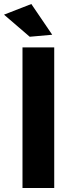

<svg xmlns="http://www.w3.org/2000/svg" viewBox="-35 -936 368 956"><path d="M77 -700H235V0H77ZM121 -916 225 -763 113 -753 -15 -863Z"/></svg>

Font: Montserrat arm2 SemiBold
Style: Regular
Weight: 600
Designer: Julieta Ulanovsky
Foundry: Julieta Ulanovsky
Version: Version 6.000